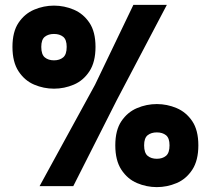

<svg xmlns="http://www.w3.org/2000/svg" viewBox="-20 -753 863 786"><path d="M142 9 369 -406 526 -733H663L458 -343L280 9ZM201 -390Q159 -390 120 -406.5Q81 -423 56 -461Q31 -499 31 -561Q31 -623 56 -660Q81 -697 120 -713.5Q159 -730 201 -730Q243 -730 282 -713.5Q321 -697 346 -660Q371 -623 371 -561Q371 -499 346 -461Q321 -423 282 -406.5Q243 -390 201 -390ZM201 -506Q224 -506 238.5 -518Q253 -530 253 -561Q253 -591 238.5 -602.5Q224 -614 201 -614Q178 -614 163.5 -602.5Q149 -591 149 -561Q149 -530 163.5 -518Q178 -506 201 -506ZM622 13Q580 13 541 -3.5Q502 -20 477 -58Q452 -96 452 -158Q452 -220 477 -257Q502 -294 541 -310.5Q580 -327 622 -327Q664 -327 703 -310.5Q742 -294 767 -257Q792 -220 792 -158Q792 -96 767 -58Q742 -20 703 -3.5Q664 13 622 13ZM622 -103Q645 -103 659.5 -115Q674 -127 674 -158Q674 -188 659.5 -199.5Q645 -211 622 -211Q599 -211 584.5 -199.5Q570 -188 570 -158Q570 -127 584.5 -115Q599 -103 622 -103Z"/></svg>

Font: Ruda SemiBold
Style: Bold
Weight: 900
Designer: Mariela Monsalve and Angelina Sanchez
Foundry: Mariela Monsalve and Angelina Sanchez
Version: Version 2.000